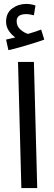

<svg xmlns="http://www.w3.org/2000/svg" viewBox="-20 -960 275 980"><path d="M89 0 72 -644H153L170 0ZM23 -704 11 -758Q26 -761 37 -764Q48 -767 58 -769Q39 -782 25 -803Q11 -824 11 -849Q11 -894 42.5 -917Q74 -940 114 -940Q137 -940 161 -932L153 -882Q143 -884 134 -886Q125 -888 114 -888Q65 -888 65 -852Q65 -826 84.5 -809Q104 -792 123 -787Q161 -798 190 -809L206 -758Q182 -749 149.5 -739Q117 -729 84 -719.5Q51 -710 23 -704Z"/></svg>

Font: Noto IKEA Arabic
Style: Regular
Weight: 400
Designer: Monotype Design Team
Foundry: Monotype Imaging Inc.
Version: Version 1.200